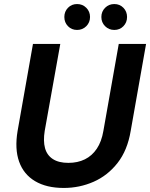

<svg xmlns="http://www.w3.org/2000/svg" viewBox="-20 -917 742 949"><path d="M295 12Q210 12 153.5 -21.5Q97 -55 74.5 -118Q52 -181 67 -270L143 -700H278L201 -270Q193 -220 202.5 -185Q212 -150 241 -131Q270 -112 318 -112Q364 -112 399.5 -129.5Q435 -147 458.5 -182Q482 -217 491 -270L567 -700H702L626 -270Q610 -174 561 -111.5Q512 -49 442.5 -18.5Q373 12 295 12ZM361 -769Q334 -769 316 -787.5Q298 -806 298 -833Q298 -860 316 -878.5Q334 -897 361 -897Q388 -897 406.5 -878.5Q425 -860 425 -833Q425 -806 406.5 -787.5Q388 -769 361 -769ZM545 -769Q518 -769 499.5 -787.5Q481 -806 481 -833Q481 -860 499.5 -878.5Q518 -897 545 -897Q572 -897 590 -878.5Q608 -860 608 -833Q608 -806 590 -787.5Q572 -769 545 -769Z"/></svg>

Font: DM Sans 17pt
Style: Bold Italic
Weight: 700
Italic angle: -10°
Version: Version 4.004;gftools[0.9.30]